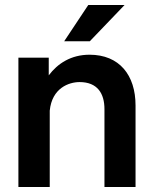

<svg xmlns="http://www.w3.org/2000/svg" viewBox="-20 -752 619 772"><path d="M400 -313V0H525V-328C525 -450 460 -532 340 -532C266 -532 212 -497 176 -449V-520H54V0H180V-307C189 -398 257 -422 300 -422C372 -422 400 -376 400 -313ZM238 -586H341L481 -732H335Z"/></svg>

Font: Aspekta 600
Style: Regular
Weight: 600
Designer: Ivo Dolenc
Version: Version 2.100